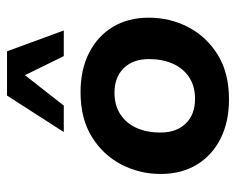

<svg xmlns="http://www.w3.org/2000/svg" viewBox="-82 -576 669 544"><g transform="rotate(-90 252.0 -304.5)"><path d="M241.9 10.3Q177.7 10.3 130.2 -13.9Q82.7 -38.1 56.7 -81.4Q30.6 -124.8 30.6 -183.3Q30.6 -243 57.4 -294.6Q84.1 -346.3 135.8 -378.3Q187.4 -410.3 262.3 -410.3Q326.3 -410.3 373.8 -386.1Q421.3 -361.9 447.4 -318.6Q473.4 -275.3 473.4 -216.7Q473.4 -157 446.7 -105.4Q420 -53.8 368.7 -21.8Q317.4 10.3 241.9 10.3ZM243.3 -85.9Q279.4 -85.9 304.5 -102.5Q329.7 -119.1 342.9 -148.6Q356.1 -178.1 356.1 -216.2Q356.1 -261.6 330.5 -287.8Q304.9 -314.1 260.7 -314.1Q225.4 -314.1 199.9 -297.7Q174.4 -281.2 161.2 -251.9Q148 -222.7 148 -183.7Q148 -138.4 173.6 -112.2Q199.2 -85.9 243.3 -85.9ZM149.4 -457.8 252.7 -618.6H378.1L437.1 -457.8H364.5L310.5 -567.8L224.3 -457.8Z"/></g></svg>

Font: Rokkitt SemiBold
Style: Italic
Weight: 600
Italic angle: -9°
Designer: Vernon Adams
Foundry: Vernon Adams
Version: Version 3.103